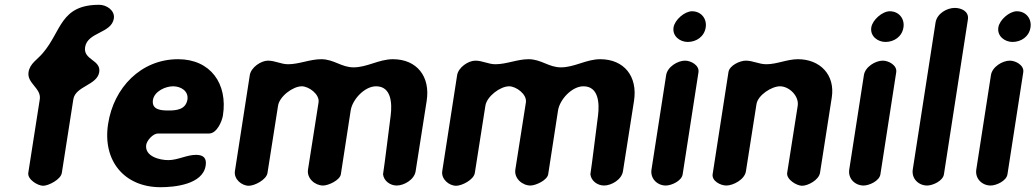

<svg xmlns="http://www.w3.org/2000/svg" viewBox="-20 -774 4320 801"><path d="M99 -473C92 -426 153 -406 146 -360L98 -53C94 -25 138 1 160 1C182 1 234 -25 238 -53L286 -360C295 -415 385 -418 394 -473C402 -525 327 -523 335 -577C345 -641 445 -634 455 -697C460 -731 424 -754 394 -754C231 -754 237 -644 159 -553C135 -524 105 -510 99 -473Z M431 -257C407 -104 498 7 650 7C707 7 826 -4 838 -83C843 -114 829 -128 798 -128C759 -128 722 -106 682 -106C645 -106 583 -122 590 -170C593 -188 618 -217 639 -217H852C885 -217 906 -268 910 -292C931 -425 858 -527 723 -527C568 -527 454 -408 431 -257ZM618 -357C624 -393 670 -414 702 -414C735 -414 767 -394 762 -359C755 -317 717 -313 683 -313C651 -313 612 -316 618 -357Z M1098 -521C1069 -521 1027 -493 1022 -460L960 -60C955 -27 988 1 1018 1C1042 1 1092 -24 1096 -53L1140 -333C1146 -372 1202 -414 1239 -414C1268 -414 1314 -381 1309 -347L1265 -67C1259 -30 1294 0 1328 0C1350 0 1398 -22 1402 -47L1443 -313C1450 -359 1501 -414 1549 -414C1613 -414 1616 -342 1610 -293C1605 -256 1584 -84 1578 -47C1581 -19 1608 0 1635 0C1666 0 1709 -25 1714 -60L1760 -353C1776 -455 1719 -527 1619 -527C1561 -527 1512 -493 1455 -493C1404 -493 1373 -527 1320 -527C1273 -527 1228 -506 1182 -506C1152 -506 1128 -521 1098 -521Z M1963 -521C1934 -521 1892 -493 1887 -460L1825 -60C1820 -27 1853 1 1883 1C1907 1 1957 -24 1961 -53L2005 -333C2011 -372 2067 -414 2104 -414C2133 -414 2179 -381 2174 -347L2130 -67C2124 -30 2159 0 2193 0C2215 0 2263 -22 2267 -47L2308 -313C2315 -359 2366 -414 2414 -414C2478 -414 2481 -342 2475 -293C2470 -256 2449 -84 2443 -47C2446 -19 2473 0 2500 0C2531 0 2574 -25 2579 -60L2625 -353C2641 -455 2584 -527 2484 -527C2426 -527 2377 -493 2320 -493C2269 -493 2238 -527 2185 -527C2138 -527 2093 -506 2047 -506C2017 -506 1993 -521 1963 -521Z M2838 -521C2807 -521 2764 -495 2759 -460L2698 -67C2692 -29 2722 0 2758 0C2781 0 2824 -19 2828 -47L2894 -473C2898 -502 2862 -521 2838 -521ZM2790 -660C2784 -623 2817 -599 2849 -599C2885 -599 2918 -621 2924 -659C2930 -695 2906 -727 2867 -727C2836 -727 2795 -691 2790 -660Z M3091 -521C3067 -521 3023 -501 3019 -473L2953 -47C2949 -19 2986 0 3010 0C3039 0 3087 -25 3092 -60L3136 -340C3142 -377 3199 -414 3234 -414C3272 -414 3314 -374 3308 -333L3264 -53C3260 -25 3304 1 3326 1C3351 1 3396 -23 3401 -53L3450 -367C3465 -463 3400 -527 3309 -527C3263 -527 3222 -506 3177 -506C3146 -506 3122 -521 3091 -521Z M3663 -521C3632 -521 3589 -495 3584 -460L3523 -67C3517 -29 3547 0 3583 0C3606 0 3649 -19 3653 -47L3719 -473C3723 -502 3687 -521 3663 -521ZM3615 -660C3609 -623 3642 -599 3674 -599C3710 -599 3743 -621 3749 -659C3755 -695 3731 -727 3692 -727C3661 -727 3620 -691 3615 -660Z M3963 -741C3931 -741 3889 -718 3883 -680L3788 -67C3782 -29 3812 0 3848 0C3871 0 3914 -19 3918 -47L4018 -693C4023 -728 3989 -741 3963 -741Z M4193 -521C4162 -521 4119 -495 4114 -460L4053 -67C4047 -29 4077 0 4113 0C4136 0 4179 -19 4183 -47L4249 -473C4253 -502 4217 -521 4193 -521ZM4145 -660C4139 -623 4172 -599 4204 -599C4240 -599 4273 -621 4279 -659C4285 -695 4261 -727 4222 -727C4191 -727 4150 -691 4145 -660Z"/></svg>

Font: Asimov Print
Style: Regular
Weight: 500
Designer: Google
Version: Version 2.000980: 2014